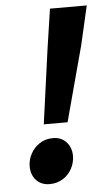

<svg xmlns="http://www.w3.org/2000/svg" viewBox="-52 -733 440 780"><g transform="rotate(-5 168.0 -343.0)"><path d="M116 -232 158 -537 182 -698H332L295 -537L213 -232ZM119 12Q85 12 64.5 -10Q44 -32 44 -67Q44 -93 57 -117.5Q70 -142 93.5 -157.5Q117 -173 148 -173Q182 -173 202.5 -150.5Q223 -128 223 -94Q223 -68 210.5 -43.5Q198 -19 174 -3.5Q150 12 119 12Z"/></g></svg>

Font: Source Sans 3 ExtraBold
Style: Italic
Weight: 800
Italic angle: -11°
Version: Version 3.052;hotconv 1.1.0;makeotfexe 2.6.0